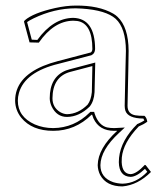

<svg xmlns="http://www.w3.org/2000/svg" viewBox="-20 -459 561 688"><path d="M311 -222.2 231 -201.2Q168.5 -183.6 168 -106.9Q168 -74.2 195.8 -57.1Q208 -50.3 220.2 -49.8Q260.7 -50.8 293.9 -84Q306.2 -100.1 309.1 -128.9ZM521 157.2Q474.1 204.1 418.9 209Q361.3 209 338.9 168Q330.6 151.4 330.1 132.8Q331.1 72.8 399.9 9.8Q394 10.3 389.2 9.8Q335.4 9.8 314.9 -34.7Q312 -41.5 310.1 -47.9H308.1Q249.5 9.8 170.9 9.8Q94.7 9.8 56.2 -37.1Q34.7 -64 34.2 -98.1Q34.2 -180.2 134.8 -222.7Q159.7 -232.9 188 -240.2L305.2 -271Q310.5 -274.4 311 -283.2Q311 -375.5 256.8 -383.8Q249.5 -384.8 242.2 -384.8Q172.9 -383.8 119.1 -306.2L85.9 -307.1L65.9 -381.8L68.8 -386.2Q99.1 -412.6 177.7 -430.2Q217.8 -439 251 -439Q334 -439.9 385.7 -410.2Q395 -404.8 400.9 -398.9Q440.4 -361.8 440.9 -276.9Q440.9 -272.5 439.9 -215.8Q437.5 -98.1 437 -80.1Q437 -50.8 464.8 -45.9Q476.6 -43.9 498 -43.9Q505.9 -36.6 507.8 -22.9Q494.6 -13.2 477.1 -5.9Q421.4 52.2 416.5 105.5Q416 113.8 416 122.1Q418 164.1 448.2 165Q468.8 164.1 499 131.8L502 132.8ZM321.3 -234.9 318.8 -128.9Q316.9 -96.2 301.3 -77.1Q263.7 -40.5 220.2 -40Q183.1 -40 165 -77.6Q158.2 -92.8 158.2 -106.9Q158.2 -183.1 216.3 -206.5Q222.7 -209 228.5 -210.4ZM507.8 156.7 499.5 146Q469.7 174.3 448.2 174.8Q406.7 173.3 405.8 122.1Q405.8 58.6 458.5 -0.5Q464.4 -6.8 470.2 -12.7L471.7 -14.6L473.6 -15.1Q487.3 -21 497.1 -27.3Q495.6 -31.2 493.7 -34.2Q438.5 -34.7 429.2 -62.5Q426.8 -70.8 426.8 -80.1Q426.8 -98.1 429.7 -217.8Q431.2 -272.5 431.2 -276.9Q430.7 -358.4 394.5 -391.6Q359.9 -422.4 273.9 -428.2Q261.2 -429.2 251 -429.2Q174.8 -429.2 100.1 -393.1Q85 -385.7 77.1 -379.9L93.8 -316.9L113.8 -315.9Q170.4 -394 242.2 -395Q320.3 -393.1 320.8 -283.2Q319.8 -266.6 308.1 -261.7V-261.2L190.4 -230.5Q69.3 -201.2 47.9 -126Q43.9 -111.8 43.9 -98.1Q43.9 -40.5 104.5 -13.2Q135.3 0 170.9 0Q246.1 -1 300.8 -55.2L303.7 -58.1H317.4L319.3 -51.3Q333.5 -9.8 363.8 -2.4Q375 0 389.2 0Q394.5 0 399.4 -0.5L427.2 -2L406.7 17.1Q340.8 78.1 339.8 132.8Q339.8 177.7 385.7 193.8Q401.9 198.7 418.9 199.2Q468.3 198.2 507.8 156.7Z"/></svg>

Font: Linux Biolinum Outline O
Style: Bold
Weight: 700
Designer: Philipp H. Poll
Foundry: Philipp H. Poll
Version: Version 0.9.2